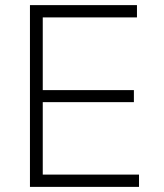

<svg xmlns="http://www.w3.org/2000/svg" viewBox="-20 -730 640 750"><path d="M97 0V-710H515V-662H147V-378H503V-331H147V-48H523V0Z"/></svg>

Font: Geist Mono ExtraLight
Style: Regular
Weight: 200
Monospace: yes
Designer: Basement.studio, Andrés Briganti, Mateo Zaragoza
Foundry: Basement.studio, Vercel, Andrés Briganti, Guido Ferreyra, Mateo Zaragoza
Version: Version 1.500; ttfautohint (v1.8.4.7-5d5b)